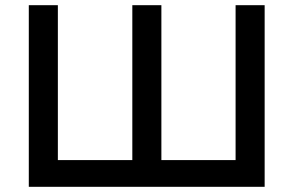

<svg xmlns="http://www.w3.org/2000/svg" viewBox="-20 -720 1131 740"><path d="M91 0V-700H203V-103H490V-700H602V-103H888V-700H1000V0Z"/></svg>

Font: Geologica Roman
Style: Regular
Weight: 400
Designer: Sindre Bremnes, Frode Helland
Foundry: Monokrom Skriftforlag AS
Version: Version 1.010;gftools[0.9.28]